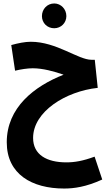

<svg xmlns="http://www.w3.org/2000/svg" viewBox="-20 -817 639 1108"><path d="M293 -654C332 -654 363 -685 363 -724C363 -764 332 -797 293 -797C252 -797 222 -764 222 -724C222 -685 252 -654 293 -654ZM350 271C406 271 476 262 570 219L526 87C458 112 410 120 363 120C250 120 171 76 171 -21C171 -173 359 -290 544 -310L527 -472H508C431 -472 306 -576 158 -576C124 -576 85 -568 45 -557L67 -409C100 -417 139 -423 169 -423C227 -423 292 -405 347 -386C177 -319 19 -196 19 4C19 189 165 271 350 271Z"/></svg>

Font: Noto Sans Arabic UI XCn XBd
Style: Regular
Weight: 800
Width: 2
Designer: Monotype Design Team, Nadine Chahine and Nizar Qandah
Foundry: Monotype Imaging Inc.
Version: Version 2.010